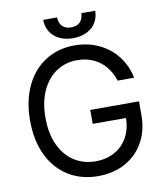

<svg xmlns="http://www.w3.org/2000/svg" viewBox="-95 -962 900 1050"><g transform="rotate(-10 354.5 -437.0)"><path d="M360.5 -634.7Q297 -634.7 246.2 -601.9Q195.4 -569.1 165.7 -505.5Q136 -442 136 -353.6Q136 -264.8 166.1 -201.5Q196.1 -138.1 248.1 -105.3Q300.1 -72.5 366 -72.5Q426.1 -72.5 472.4 -98.4Q518.6 -124.3 544.2 -171.8Q569.8 -219.3 569.8 -282.5L596 -276.9H384.7V-354.3H655.4V-278.3Q655.4 -192 618.4 -126.7Q581.5 -61.5 515.7 -25.9Q449.9 9.7 366 9.7Q272.1 9.7 200.6 -34.5Q129.1 -78.7 89.8 -160.9Q50.4 -243.1 50.4 -353.6Q50.4 -463.7 89.8 -546.1Q129.1 -628.5 199.6 -672.7Q270 -716.9 360.5 -716.9Q434 -716.9 495.7 -687.8Q557.3 -658.8 597.7 -606.5Q638.1 -554.2 651.2 -486.2H560.1Q545.2 -532.1 517.4 -565.4Q489.6 -598.8 449.9 -616.7Q410.2 -634.7 360.5 -634.7ZM360.5 -756.9Q317.3 -756.9 284.7 -773.1Q252.1 -789.4 234.5 -818Q216.9 -846.7 216.9 -884H294.2Q294.2 -865.3 301.1 -850.5Q308 -835.6 322.7 -826.3Q337.4 -817 360.5 -817Q394.7 -817 411.4 -836Q428.2 -855 428.2 -884H505.5Q505.5 -846.7 487.9 -818Q470.3 -789.4 437.3 -773.1Q404.4 -756.9 360.5 -756.9Z"/></g></svg>

Font: Pretendard Variable
Style: Regular
Weight: 400
Designer: Base glyphs from Inter by Rasmus Andersson; Hangul glyphs from Noto Sans CJK(Source Han Sans) by Jang Soo-young and Kang
Foundry: Kil Hyung-jin
Version: Version 1.100;FEAKit 1.0